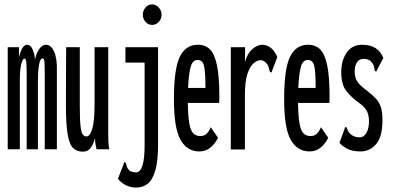

<svg xmlns="http://www.w3.org/2000/svg" viewBox="-20 -677 1790 871"><path d="M15 0V-463H66V-418Q72 -442 81 -458Q90 -474 103 -474Q118 -474 127 -455Q136 -436 139 -407Q145 -437 158.5 -455.5Q172 -474 188 -474Q212 -474 226 -441.5Q240 -409 238 -351V0H183V-332Q183 -383 181.5 -397.5Q180 -412 173 -412Q162 -412 157 -382Q152 -352 152 -310V0H101V-326Q101 -376 99.5 -393.5Q98 -411 91 -411Q83 -411 76.5 -386.5Q70 -362 70 -313V0Z M356 11Q329 11 312 -5Q295 -21 287 -67Q279 -113 279 -202L280 -463H342V-194Q342 -132 345.5 -103Q349 -74 356 -66Q363 -58 372 -58Q389 -58 399 -94.5Q409 -131 409 -201V-463H471V-71Q471 -53 471.5 -35.5Q472 -18 476 0H418Q415 -13 413 -24Q411 -35 411 -52Q405 -25 392 -7Q379 11 356 11Z M597 174Q575 174 553 164Q531 154 515 134L541 67L544 58L550 61Q553 68 555 77Q557 86 567 97Q574 101 581.5 103Q589 105 597 105Q636 105 636 -18V-393H549V-463H697V-22Q697 54 684.5 96.5Q672 139 650 156.5Q628 174 597 174ZM670 -564Q653 -564 640.5 -577.5Q628 -591 628 -610Q628 -629 640 -643Q652 -657 670 -657Q687 -657 700 -643Q713 -629 713 -610Q713 -591 700 -577.5Q687 -564 670 -564Z M885 10Q828 10 798.5 -43.5Q769 -97 769 -227Q769 -364 795.5 -419Q822 -474 878 -474Q912 -474 933 -452.5Q954 -431 964.5 -380Q975 -329 975 -241Q975 -231 975 -224.5Q975 -218 974 -210H832Q833 -151 838.5 -118.5Q844 -86 856 -73Q868 -60 887 -60Q906 -59 917.5 -70.5Q929 -82 936 -100L969 -52Q956 -25 934.5 -7.5Q913 10 885 10ZM833 -278H912Q912 -347 906 -376Q900 -405 876 -405Q855 -405 846 -377.5Q837 -350 833 -278Z M1027 -463H1092L1091 -395Q1102 -435 1125 -454.5Q1148 -474 1170 -474Q1194 -473 1210.5 -458.5Q1227 -444 1238 -418L1215 -358L1212 -348L1205 -351Q1201 -359 1199.5 -369Q1198 -379 1187 -392Q1175 -404 1162 -404Q1147 -404 1130.5 -390Q1114 -376 1102.5 -342Q1091 -308 1091 -246V1H1027Z M1385 10Q1328 10 1298.5 -43.5Q1269 -97 1269 -227Q1269 -364 1295.5 -419Q1322 -474 1378 -474Q1412 -474 1433 -452.5Q1454 -431 1464.5 -380Q1475 -329 1475 -241Q1475 -231 1475 -224.5Q1475 -218 1474 -210H1332Q1333 -151 1338.5 -118.5Q1344 -86 1356 -73Q1368 -60 1387 -60Q1406 -59 1417.5 -70.5Q1429 -82 1436 -100L1469 -52Q1456 -25 1434.5 -7.5Q1413 10 1385 10ZM1333 -278H1412Q1412 -347 1406 -376Q1400 -405 1376 -405Q1355 -405 1346 -377.5Q1337 -350 1333 -278Z M1615 10Q1579 10 1556 -2Q1533 -14 1520 -29L1543 -92L1546 -101L1552 -99Q1555 -92 1558.5 -84Q1562 -76 1573 -66Q1590 -54 1611 -54Q1631 -54 1642.5 -74.5Q1654 -95 1654 -127Q1654 -150 1646 -169.5Q1638 -189 1612 -208Q1576 -233 1552 -263Q1528 -293 1528 -350Q1528 -401 1552 -437.5Q1576 -474 1624 -474Q1695 -474 1719 -414L1691 -361L1687 -352L1681 -355Q1678 -363 1677 -372.5Q1676 -382 1666 -395Q1653 -410 1631 -410Q1608 -410 1598.5 -393Q1589 -376 1589 -354Q1589 -325 1600.5 -307.5Q1612 -290 1643 -267Q1668 -248 1684 -231Q1700 -214 1707.5 -192Q1715 -170 1715 -133Q1715 -57 1686.5 -23.5Q1658 10 1615 10Z"/></svg>

Font: Inconsolata UltraCondensed SemiBold
Style: Regular
Weight: 600
Width: 1
Monospace: yes
Designer: Raph Levien, Cyreal, Brenton Simpson
Foundry: Raph Levien, Cyreal, Google
Version: Version 3.001; ttfautohint (v1.8.2.53-6de2)